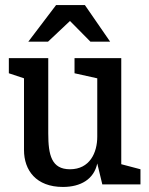

<svg xmlns="http://www.w3.org/2000/svg" viewBox="-20 -730 589 760"><path d="M229 10C300 10 352 -21 365 -83L385 0H536V-60L460 -80V-500H275V-440L365 -420V-189C365 -125 335 -60 257 -60C184 -60 171 -116 171 -202V-500H15V-440L75 -420V-136C75 -56 123 10 229 10ZM316 -710H202L92 -565H170L257 -647L338 -565H416Z"/></svg>

Font: Hermeneus One
Style: Regular
Weight: 400
Designer: Rodrigo Fuenzalida, Pablo Impallari
Foundry: Pablo Impallari, Rodrigo Fuenzalida
Version: Version 1.002